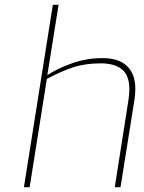

<svg xmlns="http://www.w3.org/2000/svg" viewBox="-20 -783 604 803"><path d="M80 0 201 -763H225L178 -469Q227 -500 286 -520Q345 -540 409 -540Q477 -540 511.5 -506.5Q546 -473 546 -412Q546 -393 543 -370L484 0H460L517 -363Q519 -376 520 -387.5Q521 -399 521 -409Q521 -468 490 -493Q459 -518 402 -518Q336 -518 286 -501.5Q236 -485 176 -453L104 0Z"/></svg>

Font: Exo Thin Thin
Style: Italic
Weight: 250
Italic angle: -9°
Version: Version 2.000